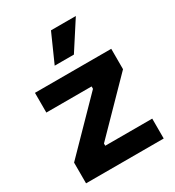

<svg xmlns="http://www.w3.org/2000/svg" viewBox="-182 -864 882 970"><g transform="rotate(-30 259.0 -379.0)"><path d="M33 0V-121L302 -396V-410H38V-525H483V-406L212 -129V-116H486V0ZM305 -594H193L266 -758H411Z"/></g></svg>

Font: Bricolage Grotesque 24pt
Style: Bold
Weight: 700
Designer: Mathieu Triay
Foundry: Atelier Triay
Version: Version 1.001;gftools[0.9.33.dev8+g029e19f]